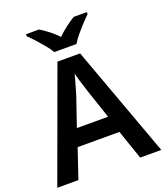

<svg xmlns="http://www.w3.org/2000/svg" viewBox="-166 -1050 1003 1162"><g transform="rotate(-20 335.5 -469.0)"><path d="M534 0 469 -189H200L136 0H0L262 -717H408L670 0ZM374 -483Q370 -497 362 -521Q354 -545 346.5 -570.5Q339 -596 335 -613Q330 -593 322.5 -567Q315 -541 308.5 -518Q302 -495 298 -483L235 -299H436ZM264 -778Q251 -801 228.5 -828Q206 -855 182.5 -881Q159 -907 140 -925V-938H224Q250 -922 279.5 -899.5Q309 -877 334 -850Q361 -877 391 -899.5Q421 -922 447 -938H532V-925Q513 -907 489 -881Q465 -855 442.5 -828Q420 -801 407 -778Z"/></g></svg>

Font: Noto Sans Thai SemiBold
Style: Regular
Weight: 600
Version: Version 2.001